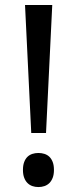

<svg xmlns="http://www.w3.org/2000/svg" viewBox="-20 -734 309 768"><path d="M164.1 -202.1H105L80.1 -713.9H189ZM71.8 -54.2Q71.8 -72.8 76.7 -85.7Q81.5 -98.6 89.8 -106.7Q98.1 -114.7 109.4 -118.4Q120.6 -122.1 133.8 -122.1Q146.5 -122.1 158 -118.4Q169.4 -114.7 177.7 -106.7Q186 -98.6 190.9 -85.7Q195.8 -72.8 195.8 -54.2Q195.8 -36.1 190.9 -23.2Q186 -10.3 177.7 -2Q169.4 6.3 158 10.3Q146.5 14.2 133.8 14.2Q120.6 14.2 109.4 10.3Q98.1 6.3 89.8 -2Q81.5 -10.3 76.7 -23.2Q71.8 -36.1 71.8 -54.2Z"/></svg>

Font: Noto Sans Lao
Style: Regular
Weight: 400
Designer: Danh Hong
Foundry: Danh Hong
Version: Version 1.03 uh